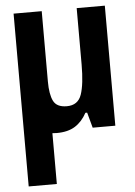

<svg xmlns="http://www.w3.org/2000/svg" viewBox="-55 -588 610 870"><g transform="rotate(-5 250.0 -153.0)"><path d="M188 10Q239 10 271.5 -10.5Q304 -31 325 -70H333L352 0H455V-546H327V-290Q327 -200 311 -153.5Q295 -107 244 -107Q198 -107 183 -137.5Q168 -168 168 -226V-546H40V240H168V9Q178 10 188 10Z"/></g></svg>

Font: Noto Sans Mono UI Condensed
Style: Bold
Weight: 700
Width: 3
Designer: Monotype Design team
Foundry: Monotype Imaging Inc.
Version: 1.000